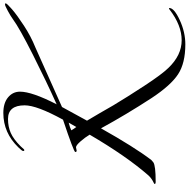

<svg xmlns="http://www.w3.org/2000/svg" viewBox="-10 -916 1132 1152"><g transform="rotate(-90 556.0 -340.0)"><path d="M370 -448 396 -494Q365 -486 350 -478Q357 -465 370 -448ZM248 -450 228 -446Q220 -446 220 -454.5Q220 -463 414 -528Q500 -685 500 -758Q500 -858 418 -858Q372 -858 334.5 -841.5Q297 -825 254 -782Q249 -777 244 -771Q235 -760 232 -760Q226 -760 226 -767Q226 -774 248 -796Q335 -886 454 -886Q514 -886 548 -857.5Q582 -829 582 -786Q582 -714 506 -566Q644 -628 803.5 -708.5Q963 -789 1016 -828Q1035 -842 1066.5 -859Q1098 -876 1105 -876Q1112 -876 1112 -872Q1112 -865 1077 -834.5Q1042 -804 977.5 -762Q913 -720 848 -694L490 -534L408 -384Q424 -357 454 -306Q482 -256 500 -226Q551 -141 618.5 -38Q686 65 725 105Q801 184 890.5 184Q980 184 1074 112Q1078 108 1081 108Q1084 108 1084 110Q1084 139 1011.5 172.5Q939 206 866 206Q753 206 686.5 162.5Q620 119 544 4Q445 -148 362 -300Q249 -99 172 2Q164 10 158 14Q138 28 42 28Q28 28 28 22Q28 20 34 17Q62 4 80 -16Q196 -149 324 -368Q308 -395 284 -422.5Q260 -450 248 -450Z"/></g></svg>

Font: Miama
Style: Regular
Weight: 400
Italic angle: 16.5°
Designer: Linus Romer
Foundry: Linus Romer
Version: 0.32